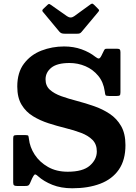

<svg xmlns="http://www.w3.org/2000/svg" viewBox="-20 -1018 746 1056"><path d="M306 -844.5 217 -951.5Q208 -960.5 218 -969L241 -991Q247.5 -997 250.5 -996.2Q253.5 -995.5 261 -990.5L348.5 -929Q368.5 -915 387.5 -928.5L478.5 -994.5Q485 -999 488.8 -997.8Q492.5 -996.5 498.5 -990.5L518 -971Q524.5 -965 525 -961.8Q525.5 -958.5 520 -952L429 -843Q424 -837 419.2 -834.8Q414.5 -832.5 403 -832.5H337Q324 -832.5 317.5 -835.5Q311 -838.5 306 -844.5ZM556 -516Q549 -566.5 520.2 -601.2Q491.5 -636 450 -653.8Q408.5 -671.5 362.5 -671.5Q294.5 -671.5 262.5 -645.8Q230.5 -620 230.5 -581.5Q230.5 -546 254.2 -524.5Q278 -503 317.2 -489Q356.5 -475 403.5 -462.8Q450.5 -450.5 497.2 -434.2Q544 -418 583.2 -392Q622.5 -366 646.2 -324.5Q670 -283 670 -220Q670 -137.5 633.5 -85Q597 -32.5 531.2 -7.5Q465.5 17.5 377.5 17.5Q315.5 17.5 268 -1.5Q220.5 -20.5 189 -49Q175.5 -61.5 170.2 -57.8Q165 -54 156.5 -36.5L144.5 -9Q140 0.5 134.5 2.8Q129 5 114.5 5H75.5Q62.5 5 57.5 1.5Q52.5 -2 52.5 -15V-255Q52.5 -268 56.2 -271.5Q60 -275 73 -275H120Q134 -275 135.8 -270.8Q137.5 -266.5 139 -254.5Q144 -208.5 171 -167.2Q198 -126 244 -99.8Q290 -73.5 352.5 -73.5Q436 -73.5 474.2 -107.2Q512.5 -141 512.5 -185Q512.5 -224.5 488.8 -248.5Q465 -272.5 426 -287.2Q387 -302 340.2 -313.5Q293.5 -325 247 -340Q200.5 -355 161.5 -378.8Q122.5 -402.5 98.8 -441.8Q75 -481 75 -542Q75 -619.5 112 -668.2Q149 -717 208 -739.8Q267 -762.5 332.5 -762.5Q384.5 -762.5 428.5 -746.8Q472.5 -731 504.5 -705.5Q516 -696.5 523 -696.2Q530 -696 538 -712L552 -740.5Q555 -746 557.5 -748Q560 -750 569 -750H623.5Q635 -750 638.8 -746Q642.5 -742 642.5 -730.5V-510.5Q642.5 -496.5 638.2 -493.2Q634 -490 620 -490H581.5Q562.5 -490 560.2 -495Q558 -500 556 -516Z"/></svg>

Font: Besley*
Style: Bold
Weight: 700
Designer: Owen Earl
Foundry: indestructible type*
Version: Version 2.000; ttfautohint (v1.8.3)